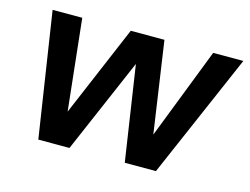

<svg xmlns="http://www.w3.org/2000/svg" viewBox="-75 -617 960 738"><g transform="rotate(15 405.0 -248.0)"><path d="M127 0 51 -496H169L208 -133L362 -496H496L549 -133L690 -496H810L595 0H471L414 -378L251 0Z"/></g></svg>

Font: Host Grotesk SemiBold
Style: Italic
Weight: 600
Italic angle: -8°
Designer: Doğukan Karapınar based on Poppins by Indian Type Foundry, Jonny Pinhorn
Foundry: Element Type
Version: Version 1.001; ttfautohint (v1.8.4.7-5d5b)